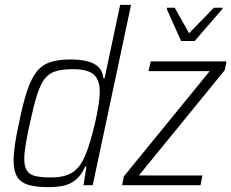

<svg xmlns="http://www.w3.org/2000/svg" viewBox="-20 -763 953 791"><path d="M179 8Q128 8 96.5 -1.5Q65 -11 50.5 -35Q36 -59 36 -101Q36 -129 41.5 -167.5Q47 -206 58 -255Q74 -335 91 -386.5Q108 -438 130 -466.5Q152 -495 186 -506.5Q220 -518 269 -518Q311 -518 340 -510.5Q369 -503 386 -486.5Q403 -470 406 -441H411L475 -743H520L362 0H324L336 -77H331Q315 -41 292.5 -22.5Q270 -4 242 2Q214 8 179 8ZM190 -32Q226 -32 251 -40Q276 -48 293.5 -64.5Q311 -81 324 -107Q333 -125 342.5 -152.5Q352 -180 360.5 -212Q369 -244 376 -276.5Q383 -309 387 -337.5Q391 -366 391 -385Q391 -435 365.5 -456.5Q340 -478 281 -478Q239 -478 211 -470Q183 -462 165 -439.5Q147 -417 133 -373Q119 -329 103 -255Q92 -204 86 -168.5Q80 -133 80 -108Q80 -77 91 -60Q102 -43 126.5 -37.5Q151 -32 190 -32ZM483 0 490 -36 844 -470H592L601 -510H913L906 -474L552 -40H814L806 0ZM726 -594 667 -726 668 -731H700L759 -626L861 -731H897L896 -726L782 -594Z"/></svg>

Font: Saira SemiCondensed ExtraLight
Style: Italic
Weight: 250
Width: 4
Italic angle: -12°
Designer: Hector Gatti with collaboration of the Omnibus-Type team
Foundry: Omnibus-Type
Version: Version 1.101